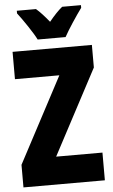

<svg xmlns="http://www.w3.org/2000/svg" viewBox="-61 -967 593 1008"><g transform="rotate(-5 235.5 -463.5)"><path d="M163 -767H310C331 -806 377 -875 405 -913V-927H306C286 -911 263 -887 236 -854C210 -886 188 -910 168 -927H67V-913C93 -880 146 -802 163 -767ZM450 0V-146H206L444 -595V-714H26V-570H260L21 -119V0Z"/></g></svg>

Font: Noto Sans Myanmar ExtraCondensed Black
Style: Regular
Weight: 900
Width: 2
Designer: Monotype Design Team
Foundry: Monotype Imaging Inc.
Version: Version 2.107